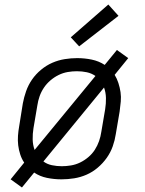

<svg xmlns="http://www.w3.org/2000/svg" viewBox="-20 -785 640 849"><path d="M77 44 27 8 87 -66Q76 -82 69.5 -102Q63 -122 60.5 -142.5Q58 -163 59.5 -184.5Q61 -206 65 -228L81 -328Q86 -355 95.5 -382Q105 -409 121.5 -433Q138 -457 161.5 -476.5Q185 -496 211.5 -507.5Q238 -519 266 -523.5Q294 -528 321 -528Q321 -528 321 -528Q321 -528 321 -528Q354 -528 385.5 -521.5Q417 -515 443 -498L497 -564L547 -528L487 -454Q497 -438 503.5 -418Q510 -398 513 -377.5Q516 -357 514 -335.5Q512 -314 509 -292L492 -192Q488 -165 478.5 -138Q469 -111 452 -87Q435 -63 412 -43.5Q389 -24 362.5 -12.5Q336 -1 308 3.5Q280 8 252 8Q252 8 252 8Q252 8 252 8Q219 8 187.5 1.5Q156 -5 131 -22ZM133 -122 402 -449Q385 -461 364 -465.5Q343 -470 320 -470Q300 -470 279.5 -466.5Q259 -463 239.5 -453.5Q220 -444 203 -429.5Q186 -415 174 -397Q162 -379 155 -359Q148 -339 145 -318L128 -218Q124 -193 124.5 -168.5Q125 -144 133 -122ZM253 -50Q273 -50 294 -53.5Q315 -57 334.5 -66.5Q354 -76 371 -90.5Q388 -105 399.5 -123Q411 -141 418 -161Q425 -181 428 -202L445 -302Q449 -327 448.5 -351.5Q448 -376 440 -398L172 -71Q188 -59 209.5 -54.5Q231 -50 253 -50ZM330 -580 293 -620 459 -765 504 -715Z"/></svg>

Font: Iosevka SS04 Lt Ex Obl
Style: Regular
Weight: 300
Width: 7
Italic angle: -9°
Monospace: yes
Designer: Belleve Invis
Foundry: Belleve Invis
Version: Version 19.0.0; ttfautohint (v1.8.4)